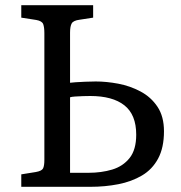

<svg xmlns="http://www.w3.org/2000/svg" viewBox="-20 -720 697 740"><path d="M62 0V-48L118 -57Q141 -61 146 -71Q151 -81 151 -104V-592Q151 -615 146.5 -627Q142 -639 120 -643L62 -652V-700H339V-652L287 -644Q263 -641 256.5 -630Q250 -619 250 -594V-401Q255 -402 271 -403Q287 -404 308.5 -405Q330 -406 349 -406Q390 -406 435.5 -397.5Q481 -389 521.5 -367.5Q562 -346 587 -308.5Q612 -271 612 -214Q612 -151 589.5 -109Q567 -67 527 -43.5Q487 -20 436 -10Q385 0 328 0ZM250 -54H321Q371 -54 412.5 -66.5Q454 -79 479.5 -111Q505 -143 505 -201Q505 -278 459.5 -314Q414 -350 328 -350Q317 -350 300.5 -349.5Q284 -349 269.5 -348Q255 -347 250 -345Z"/></svg>

Font: Text Regular
Style: Regular
Weight: 400
Designer: Latin by Veronika Burian and Jose Scaglione. Greek by Irene Vlachou. Cyrillic by Vera Evstafieva.
Foundry: TypeTogether
Version: Version 3.002